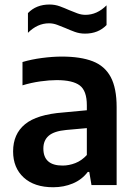

<svg xmlns="http://www.w3.org/2000/svg" viewBox="-20 -798 583 828"><path d="M209.5 9.5Q128 9.5 82.2 -32.5Q36.5 -74.5 36.5 -145Q36.5 -220 87.8 -262.2Q139 -304.5 253 -313L354.5 -322.5V-344Q354.5 -406.5 324 -429.5Q293.5 -452.5 224.5 -452.5Q193 -452.5 153.8 -447Q114.5 -441.5 77 -430V-530.5Q115.5 -542 161.2 -548Q207 -554 247 -554Q327.5 -554 379.8 -533.8Q432 -513.5 457.5 -465.8Q483 -418 483 -336V0H374.5L365 -56.5H358.5Q333 -23 294 -6.8Q255 9.5 209.5 9.5ZM167 -157.5Q167 -84 250 -84Q277 -84 304.5 -94.5Q332 -105 354.5 -129.5V-245.5L265.5 -237.5Q213 -232.5 190 -212.5Q167 -192.5 167 -157.5ZM346.5 -653Q323 -653 302 -660.8Q281 -668.5 262 -677Q244 -684.5 226.5 -691Q209 -697.5 191.5 -697.5Q141.5 -697.5 100.5 -656.5V-741.5Q136 -778.5 193.5 -778.5Q217 -778.5 238 -770.8Q259 -763 278 -754.5Q296 -747 313.5 -740.5Q331 -734 348.5 -734Q398.5 -734 439.5 -775V-690Q404 -653 346.5 -653Z"/></svg>

Font: Encode Sans SmBold
Style: Regular
Weight: 600
Designer: Multiple Designers
Foundry: Impallari Type
Version: Version 3.002; ttfautohint (v1.8.3) -l 8 -r 50 -G 200 -x 14 